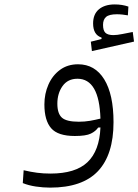

<svg xmlns="http://www.w3.org/2000/svg" viewBox="-20 -626 626 868"><path d="M206.5 222.2Q174.8 222.2 142.1 217.3Q109.4 212.4 83 201.7L86.9 143.6Q119.6 151.4 147.9 155Q176.3 158.7 208 158.7Q321.3 158.7 375.5 107.2Q429.7 55.7 434.1 -49.8L423.8 -49.3Q412.6 -32.7 390.6 -22Q368.7 -11.2 318.4 -11.2Q241.7 -11.2 211.2 -46.4Q180.7 -81.5 180.7 -153.8Q180.7 -202.1 199 -243.7Q217.3 -285.2 251.5 -310.3Q285.6 -335.4 333 -335.4Q409.2 -335.4 451.2 -267.3Q493.2 -199.2 493.2 -73.7Q493.2 73.2 422.9 147.7Q352.5 222.2 206.5 222.2ZM434.1 -89.8Q428.7 -270 330.1 -270Q286.6 -270 262.9 -237.1Q239.3 -204.1 239.3 -157.2Q239.3 -112.8 259.8 -94.2Q280.3 -75.7 336.4 -75.7Q362.8 -75.7 386.7 -79.8Q410.6 -84 434.1 -89.8ZM395.5 -395 390.6 -437.5 439 -449.7V-456.1Q400.9 -468.8 400.9 -520Q400.9 -562 427.2 -584Q453.6 -606 499 -606Q532.2 -606 560.5 -596.2L558.1 -556.6Q545.9 -558.6 533.7 -560.1Q521.5 -561.5 508.3 -561.5Q473.6 -561.5 459.7 -549.6Q445.8 -537.6 445.8 -513.7Q445.8 -487.8 456.8 -477.5Q467.8 -467.3 492.7 -467.3Q508.8 -467.3 533.2 -472.2Q557.6 -477.1 580.1 -481.4L585.9 -438Z"/></svg>

Font: Cascadia Mono PL Light
Style: Regular
Weight: 300
Monospace: yes
Designer: Aaron Bell
Foundry: Saja Typeworks
Version: Version 2404.023; ttfautohint (v1.8.4)